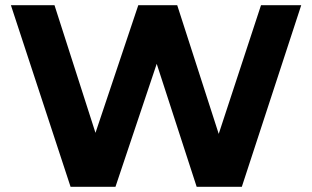

<svg xmlns="http://www.w3.org/2000/svg" viewBox="-20 -720 1203 740"><path d="M986 -700 823 -204 663 -700H513L348 -208L190 -700H22L252 0H425L584 -474L738 0H912L1141 -700Z"/></svg>

Font: AWKNG-Font
Style: Bold
Weight: 700
Designer: Awakening Church
Foundry: Awakening Church
Version: Version 1.700;PS 001.700;hotconv 1.0.88;makeotf.lib2.5.64775